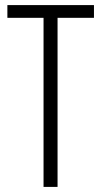

<svg xmlns="http://www.w3.org/2000/svg" viewBox="-20 -734 399 754"><path d="M206 0H151V-664H9V-714H349V-664H206Z"/></svg>

Font: Noto Sans Gurmukhi ExtraCondensed Light
Style: Regular
Weight: 300
Width: 2
Designer: Jelle Bosma - Monotype Design Team
Foundry: Monotype Imaging Inc.
Version: Version 2.004; ttfautohint (v1.8.4.7-5d5b)